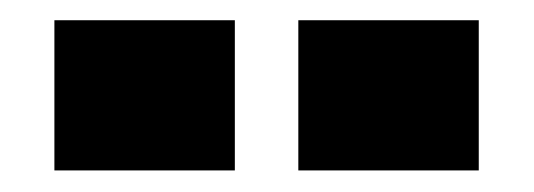

<svg xmlns="http://www.w3.org/2000/svg" viewBox="-20 -942 517 186"><path d="M32.7 -776.9V-922.4H207.5V-776.9ZM269 -776.9V-922.4H443.8V-776.9Z"/></svg>

Font: Anton
Style: Regular
Weight: 400
Foundry: vernon adams
Version: Version 1.000